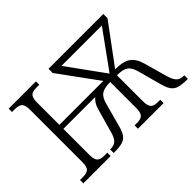

<svg xmlns="http://www.w3.org/2000/svg" viewBox="-128 -1006 1298 1298"><g transform="rotate(-45 521.0 -357.0)"><path d="M43 -32H71Q109 -32 124.5 -47Q140 -62 140 -111V-604Q140 -652 124 -667Q108 -682 70 -682H43V-714H304V-682H279Q253 -682 238 -676.5Q223 -671 215.5 -654Q208 -637 208 -603V-394H628L424 -674V-714H948V-674L740 -393Q818 -393 854.5 -366.5Q891 -340 908 -279L955 -111Q968 -68 986 -51Q1004 -34 1035 -34H1042V0H1036Q984 0 957 -8.5Q930 -17 914 -39Q898 -61 886 -106L842 -268Q829 -319 803 -337.5Q777 -356 720 -356V-111Q720 -63 735.5 -47.5Q751 -32 787 -32H810V0H565V-32H589Q624 -32 640 -47Q656 -62 656 -109V-356Q598 -356 571.5 -337.5Q545 -319 532 -268L488 -106Q476 -60 460 -38Q444 -16 417 -8Q390 0 339 0H333V-34H338Q371 -34 389 -50.5Q407 -67 419 -108L467 -279Q474 -306 485 -323.5Q496 -341 512 -356H208V-111Q208 -62 223.5 -47Q239 -32 277 -32H304V0H43ZM886 -666H500L693 -399Z"/></g></svg>

Font: Noto Serif Light
Style: Regular
Weight: 300
Designer: Monotype Design Team
Foundry: Monotype Imaging Inc.
Version: Version 1.001